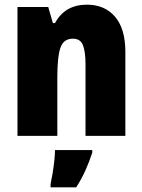

<svg xmlns="http://www.w3.org/2000/svg" viewBox="-20 -583 611 824"><path d="M353 -563Q429 -563 473.5 -511.5Q518 -460 518 -360V0H347V-306Q347 -361 336 -389Q325 -417 293 -417Q253 -417 239.5 -378.5Q226 -340 226 -250V0H55V-553H187L207 -484H216Q259 -563 353 -563ZM376 72Q363 112 346.5 148.5Q330 185 307 221H197V207Q201 189 205.5 162Q210 135 213 108Q216 81 216 61H376Z"/></svg>

Font: Noto Sans Tamil Condensed Black
Style: Regular
Weight: 900
Width: 3
Designer: Jelle Bosma - Monotype Design Team
Foundry: Monotype Imaging Inc.
Version: Version 2.004; ttfautohint (v1.8.4.7-5d5b)